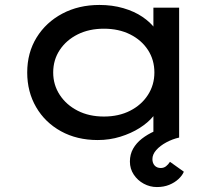

<svg xmlns="http://www.w3.org/2000/svg" viewBox="-20 -556 898 776"><path d="M375 10Q291 10 226.5 -25.5Q162 -61 126 -123Q90 -185 90 -263Q90 -343 128 -404.5Q166 -466 232 -501Q298 -536 382 -536Q434 -536 478.5 -523Q523 -510 555.5 -488Q588 -466 607 -440Q626 -414 628 -387L600 -389V-525H704V0H600V-138L622 -135Q620 -111 599 -85.5Q578 -60 544 -38.5Q510 -17 466.5 -3.5Q423 10 375 10ZM400 -85Q460 -85 506 -108.5Q552 -132 578 -172.5Q604 -213 604 -263Q604 -314 578 -354Q552 -394 506 -417Q460 -440 400 -440Q340 -440 294 -417Q248 -394 221.5 -354Q195 -314 195 -263Q195 -213 221.5 -172.5Q248 -132 294 -108.5Q340 -85 400 -85ZM614 200Q586 200 561 186.5Q536 173 520.5 149.5Q505 126 505 97Q505 68 518 45Q531 22 553.5 4.5Q576 -13 605 -26Q634 -39 664 -47L704 0Q677 6 652 19.5Q627 33 611.5 50.5Q596 68 596 87Q596 103 605 113Q614 123 630 123Q642 123 651 116Q660 109 667 98L723 138Q717 153 701.5 167.5Q686 182 664 191Q642 200 614 200Z"/></svg>

Font: Lexend Mega
Style: Regular
Weight: 400
Designer: Bonnie Shaver-Troup, Thomas Jockin
Foundry: Lexend
Version: Version 1.007